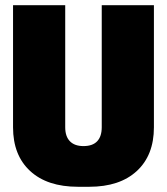

<svg xmlns="http://www.w3.org/2000/svg" viewBox="-20 -706 640 736"><path d="M279 10Q161 10 95.5 -50.5Q30 -111 30 -218V-686H230V-218Q230 -183 248 -164.5Q266 -146 300 -146Q335 -146 352.5 -164.5Q370 -183 370 -218V-686H570V-218Q570 -111 504.5 -50.5Q439 10 322 10Z"/></svg>

Font: Chivo Mono Black
Style: Regular
Weight: 900
Designer: Hector Gatti
Foundry: Omnibus-Type
Version: Version 1.008